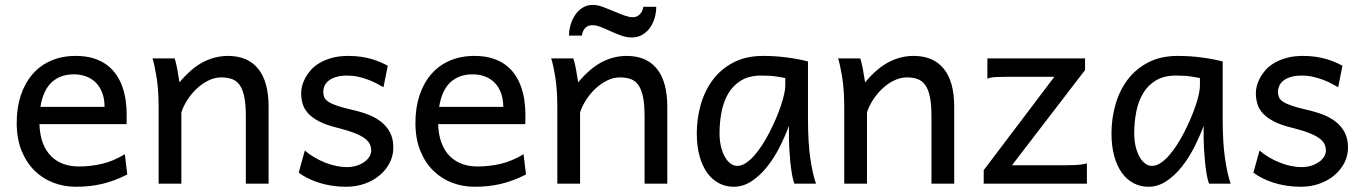

<svg xmlns="http://www.w3.org/2000/svg" viewBox="-20 -730 5418 763"><path d="M136.7 -236.8Q138.2 -193.8 150.1 -162.1Q162.1 -130.4 182.9 -109.6Q203.6 -88.9 231.7 -78.6Q259.8 -68.4 293 -68.4Q340.3 -68.4 385.7 -79.1Q431.2 -89.8 476.1 -117.2L485.8 -36.6Q460 -23.4 435.1 -14.2Q410.2 -4.9 385.3 1Q360.4 6.8 334.7 9.5Q309.1 12.2 280.8 12.2Q233.9 12.2 191.4 -4.2Q148.9 -20.5 116.7 -52.5Q84.5 -84.5 65.4 -131.8Q46.4 -179.2 46.4 -241.7Q46.4 -302.2 62.7 -351.3Q79.1 -400.4 109.4 -435.3Q139.6 -470.2 183.1 -489Q226.6 -507.8 280.8 -507.8Q320.8 -507.8 351.6 -498.3Q382.3 -488.8 404.8 -471.9Q427.2 -455.1 442.4 -432.6Q457.5 -410.2 466.6 -384.3Q475.6 -358.4 479.5 -330.3Q483.4 -302.2 483.4 -274.9V-255.9Q483.4 -243.7 482.9 -236.8ZM273.4 -434.6Q219.7 -434.6 185.5 -403.1Q151.4 -371.6 140.6 -305.2H395.5Q395.5 -336.4 386.5 -360.6Q377.4 -384.8 361.1 -401.4Q344.7 -418 322.3 -426.3Q299.8 -434.6 273.4 -434.6Z M957 0V-268.6Q957 -314.5 950.9 -344.2Q944.8 -374 932.9 -391.4Q920.9 -408.7 902.6 -415.5Q884.3 -422.4 859.4 -422.4Q833 -422.4 807.9 -409.9Q782.7 -397.5 761.7 -377.7Q740.7 -357.9 724.6 -333Q708.5 -308.1 700.7 -283.2V0H610.4V-300.3Q610.4 -372.6 602.3 -422.6Q594.2 -472.7 585.9 -498H673.8Q676.8 -490.2 679.7 -477.8Q682.6 -465.3 685.1 -451.7Q687.5 -438 689.5 -424.8L693.4 -402.8Q739.7 -458.5 787.1 -483.2Q834.5 -507.8 886.2 -507.8Q964.4 -507.8 1005.9 -456.8Q1047.4 -405.8 1047.4 -305.2V0Z M1503.9 -383.3Q1491.7 -390.6 1476.1 -398.7Q1460.4 -406.7 1442.1 -413.6Q1423.8 -420.4 1403.1 -425Q1382.3 -429.7 1359.9 -429.7Q1333 -429.7 1314.7 -423.8Q1296.4 -418 1285.4 -408.9Q1274.4 -399.9 1269.5 -388.4Q1264.6 -377 1264.6 -366.2Q1264.6 -353.5 1268.6 -343.8Q1272.5 -334 1284.9 -325.7Q1297.4 -317.4 1320.3 -309.6Q1343.3 -301.8 1381.8 -293Q1415 -285.6 1444.3 -274.2Q1473.6 -262.7 1495.6 -245.1Q1517.6 -227.5 1530.3 -202.9Q1543 -178.2 1543 -144Q1543 -110.8 1528.3 -82.5Q1513.7 -54.2 1488.3 -33Q1462.9 -11.7 1428.7 0.2Q1394.5 12.2 1355 12.2Q1325.2 12.2 1297.6 7.8Q1270 3.4 1245.8 -4.4Q1221.7 -12.2 1201.7 -22.5Q1181.6 -32.7 1167 -43.9L1191.4 -131.8Q1208 -117.2 1228.8 -105Q1249.5 -92.8 1271.5 -84Q1293.5 -75.2 1315.7 -70.6Q1337.9 -65.9 1357.4 -65.9Q1378.9 -65.9 1396.7 -71.5Q1414.6 -77.1 1427.5 -86.2Q1440.4 -95.2 1447.8 -107.2Q1455.1 -119.1 1455.1 -131.8Q1455.1 -145.5 1449.5 -157.5Q1443.8 -169.4 1429 -180.4Q1414.1 -191.4 1387.9 -201.7Q1361.8 -211.9 1320.8 -222.2Q1276.4 -232.9 1248.3 -247.6Q1220.2 -262.2 1204.3 -279.8Q1188.5 -297.4 1182.6 -317.9Q1176.8 -338.4 1176.8 -361.3Q1176.8 -372.6 1180.4 -387.7Q1184.1 -402.8 1192.6 -419.2Q1201.2 -435.5 1215.1 -451.4Q1229 -467.3 1250 -479.7Q1271 -492.2 1299.3 -500Q1327.6 -507.8 1364.7 -507.8Q1391.1 -507.8 1414.3 -504.4Q1437.5 -501 1456.8 -495.4Q1476.1 -489.7 1492.2 -482.7Q1508.3 -475.6 1521 -468.8Z M1721.2 -236.8Q1722.7 -193.8 1734.6 -162.1Q1746.6 -130.4 1767.3 -109.6Q1788.1 -88.9 1816.2 -78.6Q1844.2 -68.4 1877.4 -68.4Q1924.8 -68.4 1970.2 -79.1Q2015.6 -89.8 2060.5 -117.2L2070.3 -36.6Q2044.4 -23.4 2019.5 -14.2Q1994.6 -4.9 1969.7 1Q1944.8 6.8 1919.2 9.5Q1893.6 12.2 1865.2 12.2Q1818.4 12.2 1775.9 -4.2Q1733.4 -20.5 1701.2 -52.5Q1668.9 -84.5 1649.9 -131.8Q1630.9 -179.2 1630.9 -241.7Q1630.9 -302.2 1647.2 -351.3Q1663.6 -400.4 1693.8 -435.3Q1724.1 -470.2 1767.6 -489Q1811 -507.8 1865.2 -507.8Q1905.3 -507.8 1936 -498.3Q1966.8 -488.8 1989.3 -471.9Q2011.7 -455.1 2026.9 -432.6Q2042 -410.2 2051 -384.3Q2060.1 -358.4 2064 -330.3Q2067.9 -302.2 2067.9 -274.9V-255.9Q2067.9 -243.7 2067.4 -236.8ZM1857.9 -434.6Q1804.2 -434.6 1770 -403.1Q1735.8 -371.6 1725.1 -305.2H1980Q1980 -336.4 1970.9 -360.6Q1961.9 -384.8 1945.6 -401.4Q1929.2 -418 1906.7 -426.3Q1884.3 -434.6 1857.9 -434.6Z M2541.5 0V-268.6Q2541.5 -314.5 2535.4 -344.2Q2529.3 -374 2517.3 -391.4Q2505.4 -408.7 2487.1 -415.5Q2468.8 -422.4 2443.8 -422.4Q2417.5 -422.4 2392.3 -409.9Q2367.2 -397.5 2346.2 -377.7Q2325.2 -357.9 2309.1 -333Q2293 -308.1 2285.2 -283.2V0H2194.8V-300.3Q2194.8 -372.6 2186.8 -422.6Q2178.7 -472.7 2170.4 -498H2258.3Q2261.2 -490.2 2264.2 -477.8Q2267.1 -465.3 2269.5 -451.7Q2272 -438 2273.9 -424.8L2277.8 -402.8Q2324.2 -458.5 2371.6 -483.2Q2418.9 -507.8 2470.7 -507.8Q2548.8 -507.8 2590.3 -456.8Q2631.8 -405.8 2631.8 -305.2V0ZM2241.2 -588.4Q2241.2 -610.8 2247.8 -632.6Q2254.4 -654.3 2266.4 -671.6Q2278.3 -689 2295.7 -699.7Q2313 -710.4 2335 -710.4Q2345.2 -710.4 2355 -708.5Q2364.7 -706.5 2374.8 -702.9Q2384.8 -699.2 2395.8 -694.6Q2406.7 -689.9 2419.4 -685.1Q2432.6 -679.7 2443.1 -675.3Q2453.6 -670.9 2462.6 -668Q2471.7 -665 2479.5 -663.3Q2487.3 -661.6 2495.1 -661.6Q2512.2 -661.6 2523.2 -673.8Q2534.2 -686 2536.6 -703.1H2587.9Q2587.9 -679.7 2581.3 -657.7Q2574.7 -635.7 2562.3 -618.7Q2549.8 -601.6 2531.7 -591.3Q2513.7 -581.1 2491.2 -581.1Q2471.7 -581.1 2451.9 -587.6Q2432.1 -594.2 2409.7 -604.5Q2381.3 -617.7 2364.5 -623.8Q2347.7 -629.9 2334 -629.9Q2315.9 -629.9 2305.2 -618.2Q2294.4 -606.4 2292.5 -588.4Z M3100.6 -419.9Q3088.4 -422.4 3065.2 -426Q3042 -429.7 3005.4 -429.7Q2957.5 -429.7 2925.5 -410.4Q2893.6 -391.1 2874.5 -359.1Q2855.5 -327.1 2847.4 -285.6Q2839.4 -244.1 2839.4 -200.2Q2839.4 -171.9 2845 -148.2Q2850.6 -124.5 2860.4 -107.2Q2870.1 -89.8 2882.8 -80.3Q2895.5 -70.8 2910.2 -70.8Q2926.3 -70.8 2943.1 -81.5Q2960 -92.3 2976.3 -110.6Q2992.7 -128.9 3008.3 -152.8Q3023.9 -176.8 3037.6 -203.4Q3051.3 -230 3063 -257.3Q3074.7 -284.7 3083 -309.3Q3091.3 -334 3095.9 -354.5Q3100.6 -375 3100.6 -388.2ZM3137.2 0Q3131.8 -11.7 3127.7 -35.2Q3123.5 -58.6 3120.8 -85.7Q3118.2 -112.8 3116.7 -138.7Q3115.2 -164.6 3115.2 -180.7V-229.5Q3099.6 -188 3077.9 -145Q3056.2 -102.1 3028.3 -67.1Q3000.5 -32.2 2967 -10Q2933.6 12.2 2895.5 12.2Q2864.7 12.2 2837.9 -1.5Q2811 -15.1 2791.3 -42Q2771.5 -68.8 2760.3 -108.6Q2749 -148.4 2749 -200.2Q2749 -258.3 2764.6 -313.7Q2780.3 -369.1 2812.5 -412.4Q2844.7 -455.6 2894.5 -481.7Q2944.3 -507.8 3012.7 -507.8Q3060.1 -507.8 3106.9 -501.7Q3153.8 -495.6 3190.9 -485.8V-258.8Q3190.9 -166.5 3199.7 -103.8Q3208.5 -41 3222.7 0Z M3681.6 0V-268.6Q3681.6 -314.5 3675.5 -344.2Q3669.4 -374 3657.5 -391.4Q3645.5 -408.7 3627.2 -415.5Q3608.9 -422.4 3584 -422.4Q3557.6 -422.4 3532.5 -409.9Q3507.3 -397.5 3486.3 -377.7Q3465.3 -357.9 3449.2 -333Q3433.1 -308.1 3425.3 -283.2V0H3335V-300.3Q3335 -372.6 3326.9 -422.6Q3318.8 -472.7 3310.5 -498H3398.4Q3401.4 -490.2 3404.3 -477.8Q3407.2 -465.3 3409.7 -451.7Q3412.1 -438 3414.1 -424.8L3418 -402.8Q3464.4 -458.5 3511.7 -483.2Q3559.1 -507.8 3610.8 -507.8Q3689 -507.8 3730.5 -456.8Q3772 -405.8 3772 -305.2V0Z M4292 -498V-451.7L4001.5 -73.2H4211.4Q4232.9 -73.2 4255.1 -74.2Q4277.3 -75.2 4299.3 -80.6V0H3889.2V-53.7L4169.9 -424.8H3979.5Q3957.5 -424.8 3937.5 -423.8Q3917.5 -422.9 3903.8 -417.5V-498Z M4748.5 -419.9Q4736.3 -422.4 4713.1 -426Q4689.9 -429.7 4653.3 -429.7Q4605.5 -429.7 4573.5 -410.4Q4541.5 -391.1 4522.5 -359.1Q4503.4 -327.1 4495.4 -285.6Q4487.3 -244.1 4487.3 -200.2Q4487.3 -171.9 4492.9 -148.2Q4498.5 -124.5 4508.3 -107.2Q4518.1 -89.8 4530.8 -80.3Q4543.5 -70.8 4558.1 -70.8Q4574.2 -70.8 4591.1 -81.5Q4607.9 -92.3 4624.3 -110.6Q4640.6 -128.9 4656.2 -152.8Q4671.9 -176.8 4685.5 -203.4Q4699.2 -230 4710.9 -257.3Q4722.7 -284.7 4731 -309.3Q4739.3 -334 4743.9 -354.5Q4748.5 -375 4748.5 -388.2ZM4785.2 0Q4779.8 -11.7 4775.6 -35.2Q4771.5 -58.6 4768.8 -85.7Q4766.1 -112.8 4764.6 -138.7Q4763.2 -164.6 4763.2 -180.7V-229.5Q4747.6 -188 4725.8 -145Q4704.1 -102.1 4676.3 -67.1Q4648.4 -32.2 4615 -10Q4581.5 12.2 4543.5 12.2Q4512.7 12.2 4485.8 -1.5Q4459 -15.1 4439.2 -42Q4419.4 -68.8 4408.2 -108.6Q4397 -148.4 4397 -200.2Q4397 -258.3 4412.6 -313.7Q4428.2 -369.1 4460.4 -412.4Q4492.7 -455.6 4542.5 -481.7Q4592.3 -507.8 4660.6 -507.8Q4708 -507.8 4754.9 -501.7Q4801.8 -495.6 4838.9 -485.8V-258.8Q4838.9 -166.5 4847.7 -103.8Q4856.4 -41 4870.6 0Z M5297.9 -383.3Q5285.6 -390.6 5270 -398.7Q5254.4 -406.7 5236.1 -413.6Q5217.8 -420.4 5197 -425Q5176.3 -429.7 5153.8 -429.7Q5127 -429.7 5108.6 -423.8Q5090.3 -418 5079.3 -408.9Q5068.4 -399.9 5063.5 -388.4Q5058.6 -377 5058.6 -366.2Q5058.6 -353.5 5062.5 -343.8Q5066.4 -334 5078.9 -325.7Q5091.3 -317.4 5114.3 -309.6Q5137.2 -301.8 5175.8 -293Q5209 -285.6 5238.3 -274.2Q5267.6 -262.7 5289.6 -245.1Q5311.5 -227.5 5324.2 -202.9Q5336.9 -178.2 5336.9 -144Q5336.9 -110.8 5322.3 -82.5Q5307.6 -54.2 5282.2 -33Q5256.8 -11.7 5222.7 0.2Q5188.5 12.2 5148.9 12.2Q5119.1 12.2 5091.6 7.8Q5064 3.4 5039.8 -4.4Q5015.6 -12.2 4995.6 -22.5Q4975.6 -32.7 4960.9 -43.9L4985.4 -131.8Q5002 -117.2 5022.7 -105Q5043.5 -92.8 5065.4 -84Q5087.4 -75.2 5109.6 -70.6Q5131.8 -65.9 5151.4 -65.9Q5172.9 -65.9 5190.7 -71.5Q5208.5 -77.1 5221.4 -86.2Q5234.4 -95.2 5241.7 -107.2Q5249 -119.1 5249 -131.8Q5249 -145.5 5243.4 -157.5Q5237.8 -169.4 5222.9 -180.4Q5208 -191.4 5181.9 -201.7Q5155.8 -211.9 5114.7 -222.2Q5070.3 -232.9 5042.2 -247.6Q5014.2 -262.2 4998.3 -279.8Q4982.4 -297.4 4976.6 -317.9Q4970.7 -338.4 4970.7 -361.3Q4970.7 -372.6 4974.4 -387.7Q4978 -402.8 4986.6 -419.2Q4995.1 -435.5 5009 -451.4Q5022.9 -467.3 5043.9 -479.7Q5064.9 -492.2 5093.3 -500Q5121.6 -507.8 5158.7 -507.8Q5185.1 -507.8 5208.3 -504.4Q5231.4 -501 5250.7 -495.4Q5270 -489.7 5286.1 -482.7Q5302.2 -475.6 5314.9 -468.8Z"/></svg>

Font: Andika
Style: Regular
Weight: 400
Designer: Victor Gaultney, Annie Olsen, Julie Remington, Don Collingsworth, Eric Hays
Foundry: SIL International
Version: Version 1.001